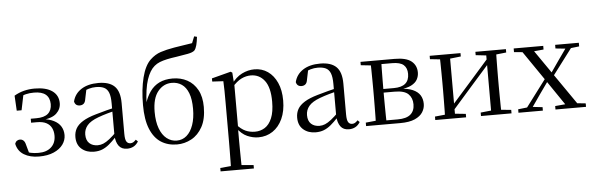

<svg xmlns="http://www.w3.org/2000/svg" viewBox="-61 -1057 4745 1537"><g transform="rotate(-5 2312.0 -288.5)"><path d="M217.6 14.6Q146.2 14.6 97.3 -14.9Q48.4 -44.5 35.9 -103.6Q41.2 -119.3 52.2 -126.7Q63.2 -134 75.8 -134Q92.1 -134 104.1 -123.5Q116.1 -112.9 121.6 -88.9L144.1 -7.5L95.8 -42.1Q125.9 -26.9 153.6 -20.9Q181.3 -14.8 216.3 -14.8Q280.6 -14.8 317.9 -48.7Q355.2 -82.5 355.2 -141.5Q355.2 -176.1 341.8 -203.1Q328.4 -230.1 299.9 -245.3Q271.3 -260.6 224 -260.6H177.4V-292.6H221.6Q286.2 -292.6 316.7 -319.4Q347.3 -346.3 347.1 -396.1Q346.1 -446.9 315 -472.9Q283.9 -498.8 220.8 -498.8Q186.2 -498.8 156.4 -491.7Q126.6 -484.6 97 -466.1L137 -497.1L110.1 -366.5H71.3L64.6 -487.8Q102.3 -510 143.2 -520.3Q184.1 -530.6 229 -530.6Q320.5 -530.6 370 -495.4Q419.4 -460.1 419.6 -397.7Q419.9 -349.6 383.4 -314.9Q346.9 -280.3 260.8 -273.2L262.6 -282Q323 -276.8 361.1 -257.4Q399.2 -238.1 417.4 -207.8Q435.6 -177.5 435.6 -138.7Q435.6 -98 410.4 -63.1Q385.1 -28.2 336.5 -6.8Q288 14.6 217.6 14.6Z M658.7 14.6Q599.5 14.6 560.1 -19.1Q520.6 -52.8 520.6 -115.1Q520.6 -153.9 537.8 -184.3Q554.9 -214.6 594.4 -239Q633.9 -263.5 699.9 -282.3Q741.8 -294.9 787.8 -306.7Q833.8 -318.5 873.8 -327.7V-303.3Q833.8 -293.3 792.7 -281.5Q751.6 -269.7 717.6 -257Q654.3 -233.6 627.6 -201.7Q600.9 -169.7 600.9 -128.2Q600.9 -81.6 626.5 -58Q652.2 -34.4 694.1 -34.4Q716.6 -34.4 738.6 -43.3Q760.6 -52.2 788.7 -74.2Q816.7 -96.3 854.8 -134.4L863.5 -87.1H839.9Q808.7 -53.7 781.5 -31.1Q754.2 -8.4 725.1 3.1Q696 14.6 658.7 14.6ZM925.8 13.6Q881.1 13.6 858.8 -16.6Q836.5 -46.7 833.2 -99.7V-103.3V-359Q833.2 -415 821.1 -445.3Q808.9 -475.6 783.7 -487.6Q758.6 -499.6 719 -499.6Q690.3 -499.6 661.1 -491.4Q631.9 -483.2 598.7 -464.7L642.2 -491.9L625.8 -412.7Q622.2 -386 609.7 -375.2Q597.1 -364.3 578.4 -364.3Q542.2 -364.3 534.5 -399.7Q549.4 -461 603.1 -495.8Q656.8 -530.6 741.2 -530.6Q828.5 -530.6 870.8 -489.2Q913 -447.8 913 -354.6V-107.7Q913 -60.8 924.1 -44.2Q935.1 -27.5 955.4 -27.5Q968 -27.5 978 -33.2Q988 -38.8 1000.4 -52.1L1016.1 -36.7Q1000.2 -10.7 977.6 1.4Q955 13.6 925.8 13.6Z M1326.7 14.6Q1253 14.6 1198.2 -20.7Q1143.4 -56 1112.7 -130.7Q1082 -205.4 1082 -323.6Q1082 -448.4 1106 -543.3Q1129.9 -638.2 1176.2 -681.9Q1214.9 -718.7 1260.7 -733.9Q1306.6 -749.1 1371.5 -760.1Q1407.6 -766.9 1446.3 -771.9Q1485 -776.9 1516.6 -782.7L1537.9 -835.6L1560.2 -829.8Q1555.9 -791 1548.9 -764.1Q1542 -737.2 1529.7 -722.5Q1514.4 -707.9 1474.8 -700.5Q1435.2 -693.1 1383.8 -685.1Q1339 -679.1 1305.6 -671.8Q1272.1 -664.5 1247.3 -654.7Q1222.6 -644.9 1202.7 -628.1Q1163.8 -595.4 1139.9 -524.7Q1116.1 -454.1 1110.9 -325.7L1106.5 -327.7Q1125.2 -387.9 1155.1 -429.7Q1185.1 -471.4 1229.8 -493Q1274.5 -514.6 1335.8 -514.6Q1401.2 -514.6 1453.1 -486.7Q1505 -458.7 1535.4 -403.4Q1565.8 -348.1 1565.8 -266.3Q1565.8 -168.8 1531.6 -106.7Q1497.5 -44.6 1442.7 -15Q1387.9 14.6 1326.7 14.6ZM1327.3 -16.4Q1372.9 -16.4 1406.7 -45.6Q1440.5 -74.7 1459.6 -129.3Q1478.7 -183.9 1478.7 -259.1Q1478.7 -335.8 1459.8 -384.7Q1440.8 -433.6 1406.6 -456.9Q1372.3 -480.3 1326.9 -480.3Q1260.3 -480.3 1215.2 -425.1Q1170.1 -369.8 1170.1 -260.3Q1170.1 -181.7 1190.5 -127.1Q1210.9 -72.5 1246.7 -44.5Q1282.5 -16.4 1327.3 -16.4Z M1654.5 259.8V232.4L1765.7 222.2H1803.5L1922.2 232.4V259.8ZM1739.5 259.8Q1740.5 225.6 1741 185.1Q1741.5 144.5 1742 103.1Q1742.5 61.7 1742.5 26.7V-286.8Q1742.5 -338.2 1742 -379.5Q1741.5 -420.7 1739.5 -457.5L1650.5 -462.4V-487.9L1803.9 -528L1816.9 -519.6L1822.9 -435.3L1824.7 -430.1V-78.7L1823.5 -68.7V26.5Q1823.5 60.7 1824 102.2Q1824.5 143.7 1825 184.7Q1825.5 225.6 1826.5 259.8ZM1980.6 14.6Q1936.1 14.6 1891.2 -5.1Q1846.3 -24.9 1808.2 -77.1H1795.4L1809.3 -105.1Q1846.5 -63.7 1881.4 -48.2Q1916.2 -32.7 1957.5 -32.7Q2001.2 -32.7 2036.6 -55.1Q2072.1 -77.6 2093.3 -128.1Q2114.5 -178.6 2114.5 -260.8Q2114.5 -374.9 2072.5 -429.7Q2030.4 -484.5 1961.9 -484.5Q1924.4 -484.5 1887 -466.8Q1849.5 -449.1 1805.2 -398.2L1794.6 -425H1805.5Q1844.9 -481.5 1894.2 -506.1Q1943.6 -530.6 1994.3 -530.6Q2055.5 -530.6 2102.2 -498Q2149 -465.4 2176.1 -405.4Q2203.2 -345.3 2203.2 -262.6Q2203.2 -177.1 2174.5 -114.8Q2145.7 -52.4 2095.4 -18.9Q2045.2 14.6 1980.6 14.6Z M2440.7 14.6Q2381.5 14.6 2342.1 -19.1Q2302.6 -52.8 2302.6 -115.1Q2302.6 -153.9 2319.8 -184.3Q2336.9 -214.6 2376.4 -239Q2415.9 -263.5 2481.9 -282.3Q2523.8 -294.9 2569.8 -306.7Q2615.8 -318.5 2655.8 -327.7V-303.3Q2615.8 -293.3 2574.7 -281.5Q2533.6 -269.7 2499.6 -257Q2436.3 -233.6 2409.6 -201.7Q2382.9 -169.7 2382.9 -128.2Q2382.9 -81.6 2408.5 -58Q2434.2 -34.4 2476.1 -34.4Q2498.6 -34.4 2520.6 -43.3Q2542.6 -52.2 2570.7 -74.2Q2598.7 -96.3 2636.8 -134.4L2645.5 -87.1H2621.9Q2590.7 -53.7 2563.5 -31.1Q2536.2 -8.4 2507.1 3.1Q2478 14.6 2440.7 14.6ZM2707.8 13.6Q2663.1 13.6 2640.8 -16.6Q2618.5 -46.7 2615.2 -99.7V-103.3V-359Q2615.2 -415 2603.1 -445.3Q2590.9 -475.6 2565.7 -487.6Q2540.6 -499.6 2501 -499.6Q2472.3 -499.6 2443.1 -491.4Q2413.9 -483.2 2380.7 -464.7L2424.2 -491.9L2407.8 -412.7Q2404.2 -386 2391.7 -375.2Q2379.1 -364.3 2360.4 -364.3Q2324.2 -364.3 2316.5 -399.7Q2331.4 -461 2385.1 -495.8Q2438.8 -530.6 2523.2 -530.6Q2610.5 -530.6 2652.8 -489.2Q2695 -447.8 2695 -354.6V-107.7Q2695 -60.8 2706.1 -44.2Q2717.1 -27.5 2737.4 -27.5Q2750 -27.5 2760 -33.2Q2770 -38.8 2782.4 -52.1L2798.1 -36.7Q2782.2 -10.7 2759.6 1.4Q2737 13.6 2707.8 13.6Z M2846.5 0V-27.8L2955.7 -38.6L2969.2 -31.3H3103.6Q3173.8 -31.3 3206.7 -59.7Q3239.7 -88.1 3239.7 -140.4Q3239.7 -192.3 3207.8 -223.4Q3176 -254.6 3097.6 -254.6H2969.2V-283.7H3095Q3217.9 -283.7 3217.9 -387.5Q3217.9 -434.3 3190.2 -459Q3162.4 -483.7 3098 -483.7H2969.2L2955.7 -477.4L2846.5 -489.1V-516H3120.6Q3213.5 -516 3255.2 -482.3Q3296.8 -448.6 3296.8 -391.7Q3296.8 -362.3 3282.7 -335.8Q3268.5 -309.3 3233.1 -291.2Q3197.7 -273.1 3133.5 -267.5L3136.1 -274.5Q3203.6 -271.7 3244.4 -254Q3285.1 -236.3 3303.6 -206.6Q3322 -177 3322 -136.9Q3322 -101.9 3302.6 -70.8Q3283.2 -39.6 3239.2 -19.8Q3195.2 0 3120.6 0ZM2926.1 0Q2927.3 -24.4 2927.8 -65.3Q2928.3 -106.3 2928.8 -150.3Q2929.3 -194.3 2929.3 -228.5V-288.3Q2929.3 -321.7 2928.8 -365.7Q2928.3 -409.7 2927.8 -450.7Q2927.3 -491.8 2926.1 -516H3012.8Q3011.8 -491.8 3011.3 -450.2Q3010.8 -408.7 3010.3 -361.2Q3009.8 -313.7 3009.8 -272V-228.5Q3009.8 -194.3 3010.3 -150.3Q3010.8 -106.3 3011.3 -65.3Q3011.8 -24.4 3012.8 0Z M3402.5 0V-27.8L3510.7 -38.6H3545.3L3650.3 -27.8V0ZM3769.9 0V-27.8L3872.6 -38.6H3907L4015.2 -27.8V0ZM3482.1 0Q3483.3 -24.4 3483.8 -65.3Q3484.3 -106.3 3484.8 -150.3Q3485.3 -194.3 3485.3 -228.5V-288.3Q3485.3 -321.7 3484.8 -365.7Q3484.3 -409.7 3483.8 -450.7Q3483.3 -491.8 3482.1 -516H3563.7V0ZM3541.1 -46.9 3505.9 -65.8H3517.3L3694.2 -265.6L3875 -470.9L3908.7 -451H3897.4L3719.1 -249.4ZM3854.1 0V-516H3935.4Q3934.4 -491.8 3933.9 -450.7Q3933.4 -409.7 3932.9 -365.7Q3932.4 -321.7 3932.4 -288.3V-228.5Q3932.4 -194.3 3932.9 -150.3Q3933.4 -106.3 3933.9 -65.3Q3934.4 -24.4 3935.4 0ZM3402.5 -489.1V-516H3650.3V-489.1L3546.1 -477.4H3511.7ZM3769.9 -489.1V-516H4015.2V-489.1L3907.8 -477.4H3873.4Z M4071 0V-27.8L4158.4 -37.8H4178.2L4267.1 -27.8V0ZM4116.2 0 4329.9 -284.1 4351.1 -264.1H4349L4255.4 -132.5L4163.6 0ZM4368.4 0V-27.8L4488.6 -38.6H4510.7L4613.9 -27.8V0ZM4355.2 -241.4 4335.4 -262.6H4338.5L4426.9 -389.8L4516.1 -516H4562.4ZM4473.7 0 4312.9 -236.1 4121 -516H4213.4L4370.5 -288.7L4570.3 0ZM4077.6 -486.8V-516H4315.1V-486.8L4212.8 -477.1H4177.9ZM4410.8 -486.8V-516H4601.2V-486.8L4519.9 -477.4H4501.1Z"/></g></svg>

Font: Noto Serif HK ExtraLight
Style: Regular
Weight: 200
Designer: Ryoko NISHIZUKA 西塚涼子 (kana & ideographs); Frank Grießhammer (Latin, Greek & Cyrillic); Wenlong ZHANG 张文龙 (bopomofo); San
Foundry: Adobe
Version: Version 2.002-H1;hotconv 1.1.0;makeotfexe 2.6.0